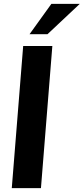

<svg xmlns="http://www.w3.org/2000/svg" viewBox="-20 -974 433 994"><path d="M41 0 100 -736H251L192 0ZM226 -797H133L246 -954H393Z"/></svg>

Font: Muli ExtraBold
Style: Italic
Weight: 800
Italic angle: -4.541°
Designer: Vernon Adams
Foundry: Vernon Adams
Version: Version 2.000